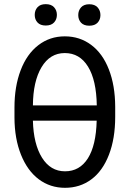

<svg xmlns="http://www.w3.org/2000/svg" viewBox="-20 -896 633 926"><path d="M535.6 -332.5V-381.3C535.3 -449.7 525.1 -509.6 505.1 -561C485.1 -612.5 456.7 -651.9 419.9 -679.4C383.1 -706.9 340.7 -720.7 292.5 -720.7C244.3 -720.7 201.7 -706.5 164.8 -678C127.8 -649.5 99.4 -609.2 79.6 -557.1C59.7 -505 49.8 -445.1 49.8 -377.4V-328.1C50.1 -260.7 60.6 -201.3 81.3 -149.7C102 -98.1 130.6 -58.6 167.2 -31.2C203.9 -3.9 245.9 9.8 293.5 9.8C341.6 9.8 384 -3.7 420.4 -30.8C456.9 -57.8 485.2 -97.4 505.4 -149.7C525.6 -201.9 535.6 -262.9 535.6 -332.5ZM292.5 -640.1C340.3 -640.1 377.7 -618.3 404.5 -574.7C431.4 -531.1 445.5 -468.8 446.8 -387.7H138.7C139.3 -465.2 153.2 -526.6 180.4 -572C207.6 -617.4 245 -640.1 292.5 -640.1ZM293.5 -69.8C246.9 -69.8 210 -91.7 182.6 -135.5C155.3 -179.3 140.6 -238.8 138.7 -314H446.3C444.3 -234.5 430.2 -174 403.8 -132.3C377.4 -90.7 340.7 -69.8 293.5 -69.8ZM147.5 -824.2C147.5 -809.6 151.9 -797.4 160.9 -787.6C169.8 -777.8 183.1 -772.9 200.7 -772.9C218.3 -772.9 231.6 -777.8 240.7 -787.6C249.8 -797.4 254.4 -809.6 254.4 -824.2C254.4 -838.9 249.8 -851.2 240.7 -861.1C231.6 -871 218.3 -876 200.7 -876C183.1 -876 169.8 -871 160.9 -861.1C151.9 -851.2 147.5 -838.9 147.5 -824.2ZM357.4 -823.2C357.4 -808.6 361.9 -796.4 370.8 -786.6C379.8 -776.9 393.1 -772 410.6 -772C428.2 -772 441.6 -776.9 450.7 -786.6C459.8 -796.4 464.4 -808.6 464.4 -823.2C464.4 -837.9 459.8 -850.3 450.7 -860.4C441.6 -870.4 428.2 -875.5 410.6 -875.5C393.1 -875.5 379.8 -870.4 370.8 -860.4C361.9 -850.3 357.4 -837.9 357.4 -823.2Z"/></svg>

Font: Roboto Condensed
Style: Regular
Weight: 400
Designer: Google
Version: Version 2.134; 2016